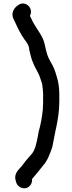

<svg xmlns="http://www.w3.org/2000/svg" viewBox="-20 -800 403 1078"><path d="M83 -772C72 -764 64 -758 56 -743C44 -719 52 -699 63 -679C79 -644 96 -608 117 -579C128 -565 144 -545 144 -522C148 -502 153 -486 158 -467L166 -447C177 -417 195 -395 205 -364C210 -347 219 -330 219 -309C220 -303 221 -297 221 -290C222 -282 222 -275 222 -270V-230C222 -222 222 -213 221 -204C221 -195 221 -188 220 -182C216 -142 208 -97 197 -61L193 -37C185 2 178 45 154 69L138 87C126 100 119 111 108 125C90 150 54 171 69 217L72 227C76 238 84 246 95 252C131 270 164 239 160 205C162 202 164 200 165 199C185 176 204 152 223 128C247 102 261 62 274 24C280 -4 285 -35 291 -63L296 -86C305 -130 313 -177 313 -230V-270C313 -296 310 -324 305 -346C297 -376 288 -410 274 -435L264 -453C261 -457 259 -462 257 -467C249 -479 244 -498 240 -512L237 -524C232 -546 229 -565 220 -584C201 -625 173 -654 155 -697L148 -711C171 -753 123 -800 83 -772Z"/></svg>

Font: Dictator
Style: Regular
Weight: 500
Version: Version MIL.1277